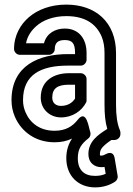

<svg xmlns="http://www.w3.org/2000/svg" viewBox="-20 -583 579 834"><path d="M318 104C318 62 335 41 364 18C373 11 375 -1 372 -10C365 -29 356 -112 317 -62C295 -34 265 -15 217 -15C154 -15 111 -48 91 -95C84 -111 80 -128 80 -148C80 -260 159 -298 275 -298H331C346 -298 356 -312 356 -323V-353C356 -413 324 -459 261 -459C220 -459 182 -438 171 -395H93C99 -427 117 -451 137 -469C166 -495 211 -513 268 -513C349 -513 398 -480 422 -423C430 -403 434 -380 434 -352V-128C434 -88 437 -53 446 -23C444 -22 443 -21 443 -21C405 3 364 32 364 86C364 101 368 117 381 129C392 139 406 143 419 143C424 143 431 143 434 142L439 172C426 178 412 181 393 181C347 181 318 157 318 104ZM414 86C414 75 417 66 425 57C434 47 446 37 464 25H478C489 25 503 15 503 0V-8C503 -11 502 -14 501 -17C489 -45 484 -81 484 -128V-352C484 -488 394 -563 268 -563C201 -563 144 -542 104 -507C71 -478 41 -432 41 -370C41 -359 51 -345 66 -345H193C204 -345 218 -355 218 -370C218 -397 232 -409 261 -409C293 -409 306 -396 306 -353V-348H275C150 -348 30 -299 30 -148C30 -122 35 -98 45 -75C73 -11 134 35 217 35C246 35 269 30 293 19C278 41 268 69 268 104C268 183 322 231 393 231C430 231 459 220 480 206C487 201 493 191 491 181L478 104C472 70 445 84 443 85C432 90 429 93 419 93C414 93 414 92 414 86ZM157 -159C157 -107 198 -73 245 -73C295 -73 335 -101 354 -138C356 -141 356 -145 356 -149V-240C356 -255 342 -265 331 -265H279C218 -265 157 -236 157 -159ZM207 -159C207 -200 231 -215 279 -215H306V-155C295 -137 274 -123 245 -123C222 -123 207 -136 207 -159Z"/></svg>

Font: Asimov
Style: NarOu
Weight: 500
Designer: Google
Version: Version 2.000980; 2014